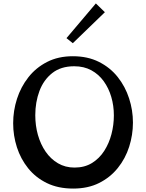

<svg xmlns="http://www.w3.org/2000/svg" viewBox="-20 -1087 852 1120"><path d="M406.8 13Q319.2 13 253.6 -19Q188 -51 144.2 -105.5Q100.5 -160 78.6 -228Q56.8 -296 56.8 -368Q56.8 -441 79.1 -510.5Q101.5 -580 145.4 -636Q189.2 -692 254.4 -725.5Q319.5 -759 404.8 -759Q491.5 -759 557.1 -726Q622.8 -693 666.8 -637.5Q710.8 -582 733.1 -513Q755.5 -444 755.5 -372Q755.5 -300 733.5 -231Q711.5 -162 667.2 -107Q623 -52 558.1 -19.5Q493.2 13 406.8 13ZM414.8 -109.5Q473.2 -109.5 516.2 -135.9Q559.2 -162.2 587.8 -206.5Q616.2 -250.8 630.2 -304.5Q644.2 -358.2 644.2 -414Q644.2 -470.5 629.1 -521.8Q614 -573 585 -613.2Q556 -653.5 512.9 -677Q469.8 -700.5 413 -700.5Q334.8 -700.5 284.5 -660.6Q234.2 -620.8 210 -555.9Q185.8 -491 185.8 -414.8Q185.8 -354.5 201.2 -299.8Q216.8 -245 246.1 -202.4Q275.5 -159.8 318.1 -134.6Q360.8 -109.5 414.8 -109.5ZM404.8 -835 367.8 -864.5 539.2 -1067 591.8 -1015.8Z"/></svg>

Font: Marhey Light
Style: Regular
Weight: 300
Designer: Nur Syamsi & Bustanul Arifin
Foundry: Namelatype
Version: Version 1.000